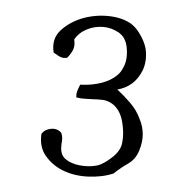

<svg xmlns="http://www.w3.org/2000/svg" viewBox="-39 -876 478 487"><g transform="rotate(5 200.0 -633.0)"><path d="M326 -505Q319 -482 301 -469.5Q283 -457 266 -441Q238 -429 202 -427.5Q166 -426 136 -438Q109 -449 91 -470.5Q73 -492 75 -525Q82 -537 98 -540Q114 -543 125 -532Q128 -525 128.5 -518.5Q129 -512 128 -505Q128 -500 128 -494.5Q128 -489 130 -483Q134 -469 150.5 -461.5Q167 -454 187.5 -453.5Q208 -453 224 -458Q239 -463 259 -481.5Q279 -500 281 -520Q284 -545 276 -574.5Q268 -604 247 -617Q235 -624 223 -624.5Q211 -625 197 -624Q188 -624 177.5 -623.5Q167 -623 155 -625Q154 -633 155.5 -639Q157 -645 159 -650Q161 -655 162 -658Q193 -659 218.5 -668.5Q244 -678 259 -696Q263 -701 265 -706Q278 -730 271 -764Q266 -788 247.5 -798.5Q229 -809 208 -809Q186 -809 166.5 -799Q147 -789 137 -771Q141 -755 136 -743.5Q131 -732 123 -723Q113 -721 106.5 -723.5Q100 -726 94 -730Q90 -732 88 -733Q79 -768 101.5 -792Q124 -816 158 -828Q190 -839 223.5 -837.5Q257 -836 279 -822Q293 -813 306 -792.5Q319 -772 321 -755Q325 -728 316 -706Q299 -665 257 -654Q274 -641 292 -623.5Q310 -606 320 -584Q329 -567 331 -547.5Q333 -528 326 -505Z"/></g></svg>

Font: Yuji Syuku
Style: Regular
Weight: 400
Designer: Kataoka Yuji
Foundry: Kinuta Font Factory
Version: Version 3.002